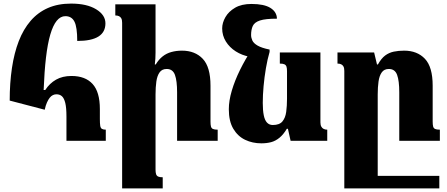

<svg xmlns="http://www.w3.org/2000/svg" viewBox="-20 -784 2488 1069"><path d="M229 -173 34 -224Q34 -322 46.5 -405.5Q59 -489 84.5 -555Q110 -621 150.5 -668Q191 -715 247 -739.5Q303 -764 376 -764Q463 -764 515 -732.5Q567 -701 567 -654Q567 -605 528 -580.5Q489 -556 410 -556Q410 -633 394.5 -663.5Q379 -694 344 -694Q317 -694 296 -668.5Q275 -643 260 -591.5Q245 -540 236 -463Q227 -386 223 -283H232Q256 -320 292 -340.5Q328 -361 378 -361Q455 -361 495.5 -316.5Q536 -272 536 -177V-121Q536 -97 538 -84Q540 -71 547.5 -66.5Q555 -62 569 -62V0H350V-135Q350 -184 343.5 -210.5Q337 -237 325 -248Q313 -259 294 -259Q284 -259 274.5 -254.5Q265 -250 257 -240Q249 -230 241.5 -213.5Q234 -197 229 -173Z M1192 -62V0H966V-270Q966 -334 954 -367Q942 -400 908 -400Q882 -400 868.5 -381Q855 -362 850.5 -330Q846 -298 846 -258V161Q846 176 849 185.5Q852 195 860.5 199Q869 203 886 203V265H660V-657Q660 -673 655.5 -681.5Q651 -690 642.5 -694Q634 -698 622 -698V-760H846V-491Q846 -474 845 -457.5Q844 -441 842 -425H847Q864 -453 885.5 -470Q907 -487 934.5 -494.5Q962 -502 993 -502Q1066 -502 1109 -456.5Q1152 -411 1152 -307V-107Q1152 -90 1154.5 -80Q1157 -70 1165.5 -66Q1174 -62 1192 -62Z M1435 14Q1386 14 1345 -5.5Q1304 -25 1279 -67Q1254 -109 1254 -176Q1254 -223 1270.5 -279Q1287 -335 1316.5 -395Q1346 -455 1385 -514L1481 -495Q1469 -454 1460.5 -404Q1452 -354 1447.5 -304Q1443 -254 1443 -211Q1443 -170 1448.5 -142.5Q1454 -115 1466.5 -101.5Q1479 -88 1499 -88Q1536 -88 1552.5 -108Q1569 -128 1573.5 -161Q1578 -194 1578 -234V-388Q1578 -404 1575 -413Q1572 -422 1563.5 -426Q1555 -430 1538 -430V-492H1764V-103Q1764 -88 1769 -79Q1774 -70 1782.5 -66Q1791 -62 1802 -62V0H1598L1583 -67H1577Q1558 -35 1536 -17Q1514 1 1489.5 7.5Q1465 14 1435 14ZM1481 -508V-495L1370 -468Q1327 -476 1292.5 -498Q1258 -520 1237.5 -553Q1217 -586 1217 -626Q1217 -657 1235 -688.5Q1253 -720 1289 -741Q1325 -762 1380 -762Q1450 -762 1485.5 -740Q1521 -718 1522 -680Q1458 -680 1427.5 -670Q1397 -660 1387.5 -639.5Q1378 -619 1378 -589Q1378 -574 1385 -558.5Q1392 -543 1414.5 -530Q1437 -517 1481 -508Z M2389 -107Q2389 -90 2391.5 -80Q2394 -70 2402.5 -66Q2411 -62 2429 -62V0H2203V-270Q2203 -334 2191 -367Q2179 -400 2145 -400Q2119 -400 2105.5 -381Q2092 -362 2087.5 -330Q2083 -298 2083 -258V265H1897V-389Q1897 -405 1892.5 -413.5Q1888 -422 1879.5 -426Q1871 -430 1859 -430V-492H2063L2079 -425H2084Q2103 -459 2124.5 -475Q2146 -491 2172.5 -496.5Q2199 -502 2230 -502Q2303 -502 2346 -456.5Q2389 -411 2389 -307ZM1907 265V195H2426V265Z"/></svg>

Font: Noto Serif Armenian Black
Style: Regular
Weight: 900
Version: Version 2.007